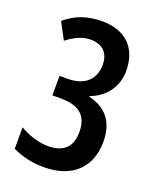

<svg xmlns="http://www.w3.org/2000/svg" viewBox="-137 -806 732 897"><g transform="rotate(20 228.5 -357.0)"><path d="M399 -544C399 -662 327 -724 215 -724C139 -724 85 -703 33 -660L77 -577C115 -607 153 -625 193 -625C252 -625 286 -593 286 -533C286 -457 235 -416 154 -416H114V-319H153C241 -319 291 -288 291 -201C291 -128 253 -89 175 -89C130 -89 78 -105 34 -131V-24C89 1 135 10 192 10C332 10 412 -70 412 -196C412 -295 364 -352 278 -372V-375C349 -401 399 -461 399 -544Z"/></g></svg>

Font: Noto Sans Hebrew ExtraCondensed SemiBold
Style: Regular
Weight: 600
Width: 2
Designer: Ben Nathan
Foundry: Google LLC
Version: Version 3.001